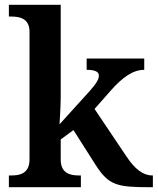

<svg xmlns="http://www.w3.org/2000/svg" viewBox="-20 -780 657 800"><path d="M17 0H317V-49H308C274 -49 233 -57 233 -115V-199L286 -238L379 -92C433 -8 468 0 603 0H617V-49H614C577 -49 542 -75 507 -128L374 -326L440 -401C492 -460 535 -489 581 -489V-536H341V-489C374 -489 392 -482 392 -465C392 -451 384 -435 354 -401L228 -262C228 -262 233 -338 233 -374V-760H17V-711H28C62 -711 103 -703 103 -648V-116C103 -57 63 -49 28 -49H17Z"/></svg>

Font: Noto Serif SemiBold
Style: Regular
Weight: 600
Designer: Monotype Design Team
Foundry: Monotype Imaging Inc.
Version: Version 2.013